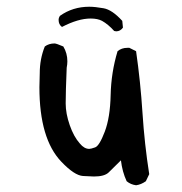

<svg xmlns="http://www.w3.org/2000/svg" viewBox="-20 -532 540 570"><path d="M384 18Q368 16 356 6Q343 -22 339 -56Q315 -32 302.5 -20Q290 -8 259 -8Q252 -8 226.5 -9.5Q201 -11 162 -52Q97 -120 97 -273L98 -314Q98 -357 113 -394Q125 -403 142 -403Q147 -403 168 -394Q180 -374 180 -350Q180 -341 178 -331Q175 -259 175 -225Q175 -195 187 -160.5Q199 -126 217 -106Q230 -90 245 -90Q250 -90 262.5 -94.5Q275 -99 291 -141Q307 -183 308.5 -250Q310 -317 329 -380Q341 -390 358 -390H364L384 -380Q397 -290 403 -197Q409 -104 423 -15L413 6Q399 16 384 18ZM325 -439 319 -440Q301 -460 283 -470Q270 -477 249 -477Q212 -477 164 -452Q154 -459 154 -473Q154 -479 158 -485Q196 -512 245 -512Q262 -512 287.5 -507.5Q313 -503 343 -470L345 -450Q337 -439 325 -439Z"/></svg>

Font: Xiaolai SC
Style: Regular
Weight: 400
Designer: Nozomi Seto 瀬戸のぞみ
Version: Version 3.11;December 4, 2020;FontCreator 13.0.0.2613 64-bit